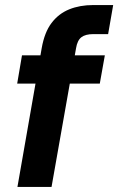

<svg xmlns="http://www.w3.org/2000/svg" viewBox="-20 -740 468 760"><path d="M49 0 145 -549Q156 -612 184 -649Q212 -686 254 -703Q296 -720 349 -720H428L408 -605H350Q318 -605 302 -592.5Q286 -580 281 -549L184 0ZM48 -409 67 -521H395L375 -409Z"/></svg>

Font: DM Sans 10pt
Style: Bold Italic
Weight: 700
Italic angle: -10°
Version: Version 4.004;gftools[0.9.30]